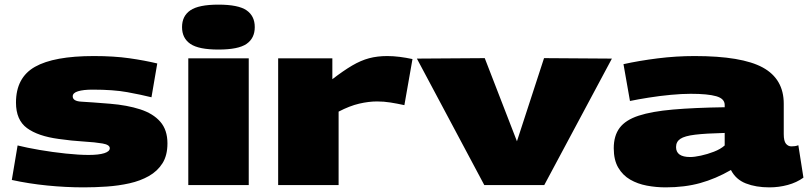

<svg xmlns="http://www.w3.org/2000/svg" viewBox="-20 -799 3491 829"><path d="M31 -22 56 -171Q96 -161 151.5 -151.5Q207 -142 264 -136Q321 -130 363 -130Q406 -130 430 -137.5Q454 -145 454 -159Q454 -174 422.5 -179.5Q391 -185 340.5 -188Q290 -191 234 -199Q144 -211 96.5 -246Q49 -281 49 -356Q49 -464 131 -510.5Q213 -557 385 -557Q472 -557 538.5 -547.5Q605 -538 659 -525L634 -379Q590 -390 530 -401Q470 -412 380 -412Q340 -412 317 -405Q294 -398 294 -383Q294 -362 332 -360Q370 -358 456 -351Q529 -345 585 -327Q641 -309 672 -273.5Q703 -238 703 -180Q703 -128 681.5 -94Q660 -60 623 -39Q586 -18 539 -7.5Q492 3 441 6.5Q390 10 342 10Q264 10 184 2Q104 -6 31 -22Z M923 -585Q838 -585 802 -609.5Q766 -634 766 -682Q766 -730 802 -754.5Q838 -779 923 -779Q1009 -779 1044.5 -754.5Q1080 -730 1080 -682Q1080 -634 1044.5 -609.5Q1009 -585 923 -585ZM793 0V-547H1054V0Z M1415 -547V-457Q1463 -494 1500.5 -516Q1538 -538 1573.5 -547.5Q1609 -557 1652 -557Q1678 -557 1705.5 -553.5Q1733 -550 1761 -544L1726 -345Q1694 -352 1665.5 -356.5Q1637 -361 1608 -361Q1572 -361 1531 -351.5Q1490 -342 1442 -317V0H1181V-547Z M2071 0 1780 -546 2073 -548 2212 -189 2329 -548 2622 -546 2330 0Z M2630 -159Q2630 -213 2655.5 -247Q2681 -281 2737.5 -299.5Q2794 -318 2885.5 -326Q2977 -334 3109 -336V-346Q3109 -373 3072.5 -383.5Q3036 -394 2962 -394Q2924 -394 2876 -389.5Q2828 -385 2781 -377.5Q2734 -370 2700 -363L2672 -522Q2740 -537 2819.5 -547Q2899 -557 2979 -557Q3183 -557 3273.5 -507.5Q3364 -458 3364 -351V-220Q3364 -190 3373.5 -178.5Q3383 -167 3397 -167Q3404 -167 3412 -168Q3420 -169 3427 -172L3449 -32Q3420 -11 3381.5 -0.5Q3343 10 3302 10Q3244 10 3200.5 -7Q3157 -24 3136 -65Q3070 -27 3003 -8.5Q2936 10 2854 10Q2813 10 2773 2.5Q2733 -5 2701 -23.5Q2669 -42 2649.5 -75Q2630 -108 2630 -159ZM2899 -164Q2899 -121 2960 -121Q2978 -121 3006 -127Q3034 -133 3062.5 -144Q3091 -155 3109 -171V-225Q3027 -223 2981.5 -217.5Q2936 -212 2917.5 -199.5Q2899 -187 2899 -164Z"/></svg>

Font: Georama ExtraExtended ExtraBold
Style: Regular
Weight: 800
Width: 8
Designer: Jean-Baptiste Levee
Foundry: Production Type
Version: Version 1.000